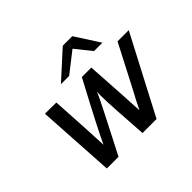

<svg xmlns="http://www.w3.org/2000/svg" viewBox="-151 -888 1103 1103"><g transform="rotate(-45 400.5 -336.5)"><path d="M306 -527 470 -676H547L643 -527H575L497 -624L373 -527ZM121 -472 213 -471Q229 -207 233 -108Q270 -190 420 -471H497Q513 -224 519 -102L549 -162Q567 -195 568 -197L710 -471H801L553 3H439Q436 -41 432 -103Q428 -165 426 -195.5Q424 -226 422.5 -261.5Q421 -297 421 -317.5Q421 -338 423 -351Q413 -327 373 -248Q333 -169 290 -85.5Q247 -2 245 2H150Z"/></g></svg>

Font: Coval
Style: Italic
Weight: 400
Foundry: Context Ltd
Version: Version 001.000